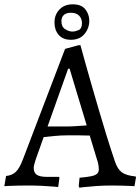

<svg xmlns="http://www.w3.org/2000/svg" viewBox="-35 -858 649 888"><path d="M332 10 329 3 333 -36Q368 -39 387 -43Q406 -47 414 -54.5Q422 -62 422 -74Q422 -84 420 -96Q418 -108 413 -122L380 -231Q362 -232 329.5 -232Q297 -232 276 -232Q247 -232 215.5 -229Q184 -226 167 -224L130 -120Q121 -93 121 -81Q121 -59 135.5 -49.5Q150 -40 181 -40H238L240 -36L234 7Q234 7 213 5Q192 3 160 1.5Q128 0 95 0Q71 0 45.5 0.5Q20 1 2.5 2Q-15 3 -15 3L-7 -44Q21 -47 38 -63Q55 -79 71 -121L266 -632L329 -649H337Q337 -649 343.5 -625.5Q350 -602 361.5 -560.5Q373 -519 388.5 -465.5Q404 -412 421.5 -352Q439 -292 458 -230.5Q477 -169 496 -113Q508 -76 528.5 -61Q549 -46 592 -42L594 -38L587 3Q587 3 567.5 2Q548 1 523 0.5Q498 0 481 0Q443 0 408.5 2.5Q374 5 353 7.5Q332 10 332 10ZM185 -273H273Q293 -273 321 -275Q349 -277 366 -278L287 -540H280ZM293 -674Q256 -674 236.5 -696.5Q217 -719 217 -754Q217 -790 240 -814Q263 -838 301 -838Q342 -838 360 -814.5Q378 -791 378 -762Q378 -728 356 -701Q334 -674 293 -674ZM300 -712Q312 -712 328 -718.5Q344 -725 344 -751Q344 -772 331 -785.5Q318 -799 293 -799Q271 -799 260 -788.5Q249 -778 249 -760Q249 -734 266.5 -723Q284 -712 300 -712Z"/></svg>

Font: Alegreya
Style: Regular
Weight: 400
Designer: Juan Pablo del Peral
Foundry: Huerta Tipografica
Version: Version 2.009